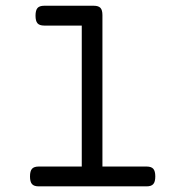

<svg xmlns="http://www.w3.org/2000/svg" viewBox="-20 -661 640 681"><path d="M270 -640.6V-51.8H343.3V-607.4Q343.3 -625.5 336.2 -633.1Q329.1 -640.6 312.5 -640.6ZM117.2 -70.3Q100.6 -70.3 93.5 -62.3Q86.4 -54.2 86.4 -35.2Q86.4 -16.1 93.5 -8.1Q100.6 0 117.2 0H500Q516.6 0 523.7 -8.1Q530.8 -16.1 530.8 -35.2Q530.8 -54.2 523.7 -62.3Q516.6 -70.3 500 -70.3ZM136.7 -640.6Q120.1 -640.6 113 -632.6Q106 -624.5 106 -605.5Q106 -586.4 113 -578.4Q120.1 -570.3 136.7 -570.3H299.8V-640.6Z"/></svg>

Font: Courier Prime Code
Style: Regular
Weight: 400
Designer: Alan Dague-Greene
Foundry: Quote-Unquote Apps
Version: Version 3.18